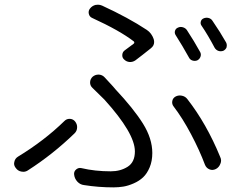

<svg xmlns="http://www.w3.org/2000/svg" viewBox="-20 -769 1040 818"><path d="M728.5 -619.1Q722.7 -627.9 725.6 -637.7Q728.5 -647.5 738.3 -651.4Q748 -656.2 759.3 -652.8Q770.5 -649.4 776.4 -640.6Q806.6 -594.7 833 -546.9Q837.9 -537.1 834 -526.9Q830.1 -516.6 820.3 -511.7Q810.5 -507.8 799.8 -511.2Q789.1 -514.6 784.2 -525.4Q757.8 -573.2 728.5 -619.1ZM838.9 -659.2Q833 -667 835.4 -676.8Q837.9 -686.5 846.7 -690.4Q857.4 -695.3 868.7 -692.4Q879.9 -689.5 885.7 -679.7Q918 -632.8 943.4 -587.9Q946.3 -582 946.3 -576.2Q946.3 -572.3 945.3 -567.4Q941.4 -557.6 931.6 -552.7Q920.9 -548.8 910.6 -552.2Q900.4 -555.7 894.5 -565.4Q866.2 -619.1 838.9 -659.2ZM556.6 -511.7Q544.9 -503.9 531.7 -504.9Q518.6 -505.9 508.8 -515.6Q500 -523.4 501 -535.6Q502 -547.9 511.7 -554.7Q533.2 -570.3 549.8 -583Q554.7 -587.9 549.8 -592.8Q490.2 -638.7 373 -692.4Q361.3 -697.3 358.4 -710Q355.5 -722.7 363.3 -732.4Q372.1 -744.1 386.7 -748Q392.6 -749 397.5 -749Q406.2 -749 415 -745.1Q527.3 -693.4 605.5 -641.6Q626 -627.9 634.8 -602.5Q636.7 -595.7 636.7 -589.8Q636.7 -574.2 623 -563.5Q584 -532.2 556.6 -511.7ZM337.9 19.5Q321.3 17.6 309.6 4.9Q297.9 -7.8 295.9 -24.4Q293.9 -38.1 304.2 -46.9Q314.5 -55.7 327.1 -52.7Q384.8 -39.1 452.1 -39.1Q493.2 -39.1 523.9 -58.6Q554.7 -78.1 554.7 -124Q554.7 -201.2 424.8 -344.7Q401.4 -368.2 374 -394.5Q363.3 -404.3 363.8 -418.5Q364.3 -432.6 375 -442.4Q385.7 -451.2 399.4 -451.2Q400.4 -451.2 401.4 -451.2Q416 -450.2 425.8 -439.5Q433.6 -430.7 449.2 -414.1Q464.8 -397.5 471.7 -388.7Q548.8 -306.6 588.9 -242.7Q628.9 -178.7 628.9 -117.2Q628.9 -83 617.7 -56.2Q606.4 -29.3 589.8 -13.7Q573.2 2 549.8 12.2Q526.4 22.5 505.9 25.9Q485.4 29.3 462.9 29.3Q399.4 29.3 337.9 19.5ZM918 -100.6Q921.9 -92.8 921.9 -85Q921.9 -78.1 918.9 -71.3Q913.1 -55.7 899.4 -48.8Q885.7 -42 872.6 -47.4Q859.4 -52.7 853.5 -66.4Q830.1 -128.9 793.9 -197.3Q757.8 -265.6 719.7 -315.4Q711.9 -325.2 713.9 -337.9Q715.8 -350.6 727.5 -357.4Q736.3 -362.3 747.1 -362.3Q751 -362.3 754.9 -361.3Q769.5 -358.4 778.3 -346.7Q860.4 -241.2 918 -100.6ZM254.9 -253.9Q263.7 -262.7 276.4 -262.7Q277.3 -262.7 278.3 -262.7Q292 -261.7 300.3 -251Q308.6 -240.2 308.6 -227.5Q308.6 -210.9 296.9 -200.2Q205.1 -111.3 98.6 -43Q89.8 -37.1 79.1 -37.1Q75.2 -37.1 70.3 -38.1Q55.7 -41 46.9 -53.7Q40 -62.5 40 -72.3Q40 -76.2 41 -79.1Q43.9 -93.8 56.6 -101.6Q168.9 -169.9 254.9 -253.9Z"/></svg>

Font: Gen Jyuu Gothic Normal
Style: Regular
Weight: 300
Designer: [Source Han Sans]
Ryoko NISHIZUKA  (kana & ideographs); Paul D. Hunt (Latin, Greek & Cyrillic); Wenlong ZHANG  (bopomofo
Version: Version 1.002.20150607